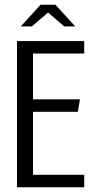

<svg xmlns="http://www.w3.org/2000/svg" viewBox="-20 -794 404 814"><path d="M52 -620H337V-567H120V-373H319L310 -320H120V-53H337V0H52ZM68 -682 152 -774H215L299 -682H252L184 -741L115 -682Z"/></svg>

Font: Smooch Sans Medium
Style: Regular
Weight: 500
Designer: Robert E. Leuschke
Foundry: Robert E. Leuschke
Version: Version 1.010; ttfautohint (v1.8.3)